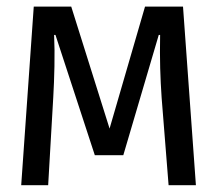

<svg xmlns="http://www.w3.org/2000/svg" viewBox="-20 -546 640 566"><path d="M519.5 -526.5 557.5 0H477L456.5 -257.5Q453.5 -300 452.2 -345Q451 -390 452 -443H448L343.5 -88.5H259.5L143.5 -443H139.5Q141.5 -400 140.5 -350.8Q139.5 -301.5 137 -259L122 0H42.5L79.5 -526.5H190L303 -167L407.5 -526.5Z"/></svg>

Font: Fast_Mono
Style: Regular
Weight: 400
Monospace: yes
Designer: Carrois Corporate, Edenspiekermann AG, Nikita Prokopov
Foundry: Carrois Corporate, Edenspiekermann AG, Nikita Prokopov
Version: Version 5.002